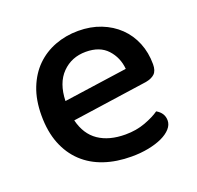

<svg xmlns="http://www.w3.org/2000/svg" viewBox="-95 -583 716 698"><g transform="rotate(-20 263.5 -234.0)"><path d="M150 -181Q164 -124 204.5 -96.5Q245 -69 308 -69Q350 -69 385 -82Q420 -95 441 -110Q469 -94 469 -65Q469 -48 456 -33.5Q443 -19 420.5 -8.5Q398 2 367.5 8Q337 14 302 14Q244 14 196.5 -2Q149 -18 115 -50Q81 -82 62.5 -129Q44 -176 44 -238Q44 -298 62 -343.5Q80 -389 111 -419.5Q142 -450 184 -466Q226 -482 274 -482Q322 -482 361.5 -466.5Q401 -451 429.5 -423.5Q458 -396 473.5 -358Q489 -320 489 -275Q489 -250 477 -238.5Q465 -227 442 -223ZM274 -401Q219 -401 182.5 -364Q146 -327 144 -258L390 -293Q386 -338 357 -369.5Q328 -401 274 -401Z"/></g></svg>

Font: Baloo 2 Medium
Style: Regular
Weight: 500
Designer: Sarang Kulkarni and Ek Type
Foundry: Ek Type
Version: Version 1.640;hotconv 1.0.111;makeotfexe 2.5.65597; ttfautoh